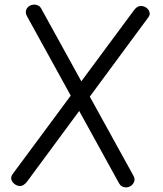

<svg xmlns="http://www.w3.org/2000/svg" viewBox="-20 -800 708 834"><path d="M97 -730Q90 -743 93 -754.5Q96 -766 106 -773Q116 -780 130 -780Q139 -780 147 -775.5Q155 -771 160 -761L560 -36Q567 -23 563 -11.5Q559 0 549 7Q539 14 527 14Q517 14 509.5 9.5Q502 5 497 -4ZM96 -9Q89 -1 82 3.5Q75 8 67 8Q55 8 44 0Q33 -8 29.5 -19.5Q26 -31 35 -44L563 -757Q570 -766 577 -770Q584 -774 592 -774Q605 -774 615.5 -766.5Q626 -759 629.5 -747Q633 -735 623 -723Z"/></svg>

Font: Playpen Sans Light
Style: Regular
Weight: 300
Designer: Laura Meseguer, Veronika Burian, José Scaglione
Foundry: TypeTogether
Version: Version 1.001